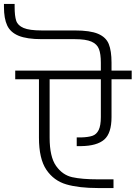

<svg xmlns="http://www.w3.org/2000/svg" viewBox="-87 -991 686 971"><path d="M423 -399V-590H164V-295Q164 -198 196.5 -152Q229 -106 278 -95Q327 -84 409 -84H487V-40H409Q312 -40 248.5 -58.5Q185 -77 147.5 -132.5Q110 -188 110 -295V-590H-10V-634H423V-674Q423 -718 413.5 -743Q404 -768 375.5 -780.5Q347 -793 291 -793H124Q49 -793 7.5 -810Q-34 -827 -50.5 -862Q-67 -897 -67 -956V-971H-13V-956Q-13 -910 -5 -886Q3 -862 32.5 -849.5Q62 -837 124 -837H291Q369 -837 409 -820Q449 -803 463 -768.5Q477 -734 477 -674V-634H579V-590H477V-399Q477 -317 440 -285Q403 -253 323 -252H301V-296H323Q359 -297 380 -304Q401 -311 412 -333.5Q423 -356 423 -399Z"/></svg>

Font: Biryani UltraLight
Style: Regular
Weight: 250
Designer: Dan Reynolds and Mathieu Réguer
Foundry: Dan Reynolds and Mathieu Réguer
Version: Version 1.003; ttfautohint (v1.1) -l 5 -r 5 -G 72 -x 0 -D la